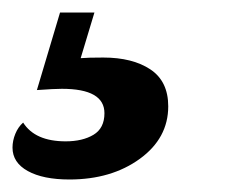

<svg xmlns="http://www.w3.org/2000/svg" viewBox="-88 -31 387 307"><path d="M181 139Q181 190 135.5 223Q90 256 23 256Q-19 256 -43.5 242.5Q-68 229 -68 205Q-68 194 -63.5 183Q-59 172 -51 165Q-32 195 17 195Q44 195 61.5 184.5Q79 174 79 150Q79 111 11 111Q-1 111 -29 113L8 -11H63L41 62Q52 61 77 61Q124 61 152.5 80Q181 99 181 139Z"/></svg>

Font: Sansita
Style: Bold Italic
Weight: 700
Italic angle: -11°
Designer: Pablo Cosgaya
Foundry: Omnibus-Type
Version: Version 1.006